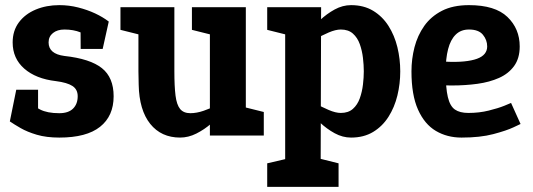

<svg xmlns="http://www.w3.org/2000/svg" viewBox="-20 -528 2075 748"><path d="M211 8V-87Q246.7 -87 264.7 -105Q282.7 -123 282.7 -153Q282.7 -179.7 262.3 -193Q242 -206.3 197.7 -212L231 -310Q331.3 -299 377 -262.5Q422.7 -226 422.7 -153Q422.7 -76 369.8 -34Q317 8 211 8ZM211 -508 231 -413Q203.3 -413 186.3 -399.3Q169.3 -385.7 169.3 -362.7Q169.3 -318 231 -310L197.7 -212Q119.7 -221 74.5 -260.7Q29.3 -300.3 29.3 -362.7Q29.3 -408.3 53.5 -440.8Q77.7 -473.3 119.2 -490.7Q160.7 -508 211 -508ZM18.3 -55 80 -139Q108 -116 136 -101.5Q164 -87 211 -87V8Q160.7 8 123.5 -3Q86.3 -14 60.3 -29Q34.3 -44 18.3 -55ZM342 -375.3Q320.7 -391 293.3 -402Q266 -413 231 -413L211 -508Q248.7 -508 284.3 -499Q320 -490 350.7 -475.7Q381.3 -461.3 403.7 -444ZM128.3 -178.3V-55H18.3L43.3 -178.3ZM294.3 -337.3 293.7 -443.3 403.7 -444 380 -337.3Z M519.3 -250H659.3Q659.3 -192 663.8 -155.8Q668.3 -119.7 681.8 -103.3Q695.3 -87 722 -87L682 8Q608 8 565.2 -45.5Q522.3 -99 520.3 -198ZM937.7 -140 797.7 -60V-500H937.7ZM659.3 -250H519.3V-500H659.3ZM797.7 -61.7 937.7 -140V0H797.7ZM880.3 -150 891 -146.7Q891 -146.7 880 -131Q869 -115.3 849 -92.3Q829 -69.3 802.5 -46.3Q776 -23.3 745 -7.7Q714 8 681 8L721 -87Q746 -87 773.5 -96.5Q801 -106 825.2 -118.5Q849.3 -131 864.8 -140.5Q880.3 -150 880.3 -150ZM927.7 0 901 -118.3 1007.7 -91.7V0ZM529.3 -391.7 449.3 -411.7V-500H529.3ZM807.7 -391.7 727.7 -411.7V-500H807.7Z M1231 -500 1229 200H1091V-500ZM1148.3 -336.7 1137.7 -340Q1137.7 -340 1148.7 -357Q1159.7 -374 1179.7 -399Q1199.7 -424 1226.2 -449Q1252.7 -474 1283.7 -491Q1314.7 -508 1347.7 -508L1307.7 -413Q1287.7 -413 1260.7 -401.5Q1233.7 -390 1207.8 -374.8Q1182 -359.7 1165.2 -348.2Q1148.3 -336.7 1148.3 -336.7ZM1148.3 -163.3Q1148.3 -163.3 1165.2 -151.8Q1182 -140.3 1207.8 -125.7Q1233.7 -111 1260.7 -99.5Q1287.7 -88 1307.7 -88L1347.7 8Q1314.7 8 1283.7 -9Q1252.7 -26 1226.2 -51Q1199.7 -76 1179.7 -101Q1159.7 -126 1148.7 -143Q1137.7 -160 1137.7 -160ZM1307.7 -88Q1337 -88 1354.8 -103.8Q1372.7 -119.7 1381.7 -145Q1390.7 -170.3 1394 -198.3Q1397.3 -226.3 1397.3 -250Q1397.3 -274.3 1394 -302.5Q1390.7 -330.7 1381.7 -356Q1372.7 -381.3 1354.8 -397.2Q1337 -413 1307.7 -413L1347.7 -508Q1397.3 -508 1433.7 -486Q1470 -464 1493.5 -427Q1517 -390 1528.2 -344Q1539.3 -298 1539.3 -250Q1539.3 -202 1528.2 -156Q1517 -110 1493.5 -73Q1470 -36 1433.7 -14Q1397.3 8 1347.7 8ZM1101 -391.7 1021 -411.7V-500H1101ZM1021 200V108.3L1121 85L1101 200ZM1219 200 1192.3 81.7 1299 108.3V200Z M1971 -127 2008 -45Q2008 -45 1980.5 -32Q1953 -19 1901.8 -5.5Q1850.7 8 1778 8L1804.7 -88Q1847.3 -88 1884 -97.2Q1920.7 -106.3 1944.3 -115.8Q1968 -125.3 1971 -127ZM1583 -250H1716.3Q1716.3 -185.3 1724.7 -150Q1733 -114.7 1752.2 -101.3Q1771.3 -88 1804.7 -88L1778 8Q1722 8 1678 -18Q1634 -44 1608.5 -101Q1583 -158 1583 -250ZM1807 -508Q1909 -508 1956.8 -462Q2004.7 -416 2004.7 -347Q2004.7 -301 1983 -271Q1961.3 -241 1924.3 -224.5Q1887.3 -208 1840.2 -201.5Q1793 -195 1741 -195L1663 -196L1716.3 -287.7Q1757.3 -285.7 1787.7 -288.7Q1818 -291.7 1838.2 -299Q1858.3 -306.3 1868.2 -318.5Q1878 -330.7 1878 -347Q1878 -372.3 1861.3 -392.7Q1844.7 -413 1807 -413Q1775.3 -413 1755.2 -393Q1735 -373 1725.7 -336.5Q1716.3 -300 1716.3 -250H1583Q1583 -298 1594.8 -344Q1606.7 -390 1632.8 -427Q1659 -464 1701.8 -486Q1744.7 -508 1807 -508Z"/></svg>

Font: Epunda Slab Light
Style: Regular
Weight: 300
Designer: Simon Atzbach
Foundry: typofactur
Version: Version 1.102